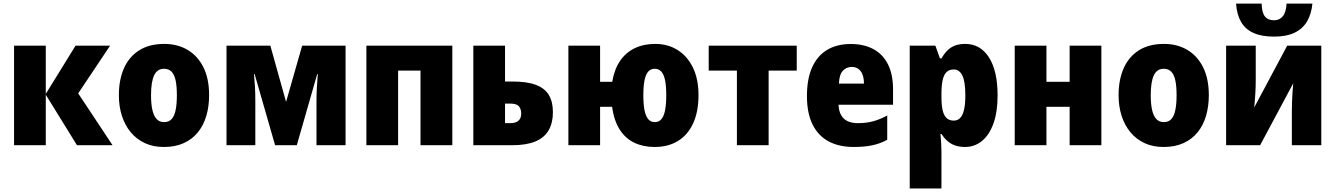

<svg xmlns="http://www.w3.org/2000/svg" viewBox="-20 -807 7421 1067"><path d="M399.9 -553.2H591.8L414.6 -288.1L605.5 0H407.7L234.4 -280.8V0H58.1V-553.2H234.4V-285.2Z M1142.1 -277.8Q1142.1 -216.8 1127 -164.3Q1111.8 -111.8 1080.6 -72.8Q1049.3 -33.7 1002 -12Q954.6 9.8 890.6 9.8Q831.1 9.8 784.9 -11.7Q738.8 -33.2 706.5 -72Q674.3 -110.8 657.5 -163.3Q640.6 -215.8 640.6 -277.8Q640.6 -363.8 668.9 -427.7Q697.3 -491.7 753.4 -527.3Q809.6 -563 893.1 -563Q966.3 -563 1022.5 -529.8Q1078.6 -496.6 1110.4 -433.1Q1142.1 -369.6 1142.1 -277.8ZM819.3 -276.9Q819.3 -228.5 826.9 -195.6Q834.5 -162.6 850.3 -145.5Q866.2 -128.4 892.1 -128.4Q918.5 -128.4 933.8 -145.3Q949.2 -162.1 956.1 -195.6Q962.9 -229 962.9 -277.8Q962.9 -327.1 956.1 -359.6Q949.2 -392.1 933.6 -408.4Q918 -424.8 891.6 -424.8Q853.5 -424.8 836.4 -388.2Q819.3 -351.6 819.3 -276.9Z M1900.4 -553.2V0H1738.8V-247.6Q1738.8 -285.2 1741 -323.5Q1743.2 -361.8 1746.1 -395H1742.7L1629.4 0H1508.8L1395 -395.5H1391.6Q1395 -360.8 1397 -324Q1398.9 -287.1 1398.9 -245.1V0H1238.8V-553.2H1482.4L1569.8 -240.7L1659.2 -553.2Z M2493.7 -553.2V0H2316.9V-414.6H2192.4V0H2016.1V-553.2Z M2786.6 -354H2828.6Q2909.2 -354 2958.5 -335.2Q3007.8 -316.4 3030.3 -278.8Q3052.7 -241.2 3052.7 -183.6Q3052.7 -124.5 3029.3 -83.5Q3005.9 -42.5 2955.8 -21.2Q2905.8 0 2826.2 0H2610.4V-553.2H2786.6ZM2876.5 -174.8Q2876.5 -202.1 2863.3 -216.8Q2850.1 -231.4 2814.5 -231.4H2786.6V-122.6H2816.4Q2846.2 -122.6 2861.3 -136.2Q2876.5 -149.9 2876.5 -174.8Z M3861.8 -277.8Q3861.8 -187 3832.5 -122.6Q3803.2 -58.1 3748.8 -24.2Q3694.3 9.8 3617.7 9.8Q3555.2 9.8 3505.9 -13.4Q3456.5 -36.6 3424.6 -85.9Q3392.6 -135.3 3381.3 -213.4H3314.9V0H3138.7V-553.2H3314.9V-352.5H3382.3Q3393.6 -420.4 3425 -467.3Q3456.5 -514.2 3506.3 -538.6Q3556.2 -563 3620.6 -563Q3691.9 -563 3746.1 -528.8Q3800.3 -494.6 3831.1 -430.9Q3861.8 -367.2 3861.8 -277.8ZM3555.2 -276.9Q3555.2 -228.5 3561.5 -195.6Q3567.9 -162.6 3581.8 -145.5Q3595.7 -128.4 3619.1 -128.4Q3642.1 -128.4 3656 -145.3Q3669.9 -162.1 3676.3 -195.6Q3682.6 -229 3682.6 -277.8Q3682.6 -327.1 3676.3 -359.6Q3669.9 -392.1 3655.8 -408.4Q3641.6 -424.8 3618.2 -424.8Q3595.7 -424.8 3581.8 -408.4Q3567.9 -392.1 3561.5 -359.4Q3555.2 -326.7 3555.2 -276.9Z M4407.7 -414.6H4251.5V0H4075.2V-414.6H3918.5V-553.2H4407.7Z M4708 -562.5Q4781.2 -562.5 4834 -533.9Q4886.7 -505.4 4914.8 -449.2Q4942.9 -393.1 4942.9 -310.1V-225.1H4640.1Q4641.6 -175.8 4668.2 -149.2Q4694.8 -122.6 4748 -122.6Q4793 -122.6 4830.8 -132.6Q4868.7 -142.6 4910.6 -165V-30.3Q4873 -9.3 4828.9 0.2Q4784.7 9.8 4724.6 9.8Q4642.6 9.8 4584.5 -21.5Q4526.4 -52.7 4495.4 -115.7Q4464.4 -178.7 4464.4 -273.4Q4464.4 -369.6 4493.7 -433.8Q4522.9 -498 4577.4 -530.3Q4631.8 -562.5 4708 -562.5ZM4713.4 -435.1Q4683.6 -435.1 4663.8 -413.6Q4644 -392.1 4642.1 -342.3H4781.2Q4781.2 -372.1 4773.2 -392.8Q4765.1 -413.6 4750 -424.3Q4734.9 -435.1 4713.4 -435.1Z M5343.8 -563Q5428.2 -563 5476.1 -487.8Q5523.9 -412.6 5523.9 -276.4Q5523.9 -185.1 5501 -121.1Q5478 -57.1 5437.3 -23.7Q5396.5 9.8 5342.8 9.8Q5310.5 9.8 5286.1 0.7Q5261.7 -8.3 5243.7 -24.7Q5225.6 -41 5211.9 -62.5H5206.5Q5209 -34.7 5210.4 -10.3Q5211.9 14.2 5211.9 36.6V240.2H5035.6V-553.2H5178.2L5203.6 -482.4H5211.9Q5228 -510.3 5246.6 -528.1Q5265.1 -545.9 5288.8 -554.4Q5312.5 -563 5343.8 -563ZM5280.8 -420.9Q5255.9 -420.9 5241 -407.2Q5226.1 -393.6 5219.2 -364.7Q5212.4 -335.9 5211.9 -291V-267.6Q5211.9 -223.6 5218.5 -194.6Q5225.1 -165.5 5240.2 -151.1Q5255.4 -136.7 5280.8 -136.7Q5301.8 -136.7 5315.9 -151.4Q5330.1 -166 5337.4 -197Q5344.7 -228 5344.7 -276.4Q5344.7 -352.1 5328.4 -386.5Q5312 -420.9 5280.8 -420.9Z M5795.4 -553.2V-352.5H5924.3V-553.2H6100.6V0H5924.3V-213.4H5795.4V0H5619.1V-553.2Z M6697.8 -277.8Q6697.8 -216.8 6682.6 -164.3Q6667.5 -111.8 6636.2 -72.8Q6605 -33.7 6557.6 -12Q6510.3 9.8 6446.3 9.8Q6386.7 9.8 6340.6 -11.7Q6294.4 -33.2 6262.2 -72Q6230 -110.8 6213.1 -163.3Q6196.3 -215.8 6196.3 -277.8Q6196.3 -363.8 6224.6 -427.7Q6252.9 -491.7 6309.1 -527.3Q6365.2 -563 6448.7 -563Q6522 -563 6578.1 -529.8Q6634.3 -496.6 6666 -433.1Q6697.8 -369.6 6697.8 -277.8ZM6375 -276.9Q6375 -228.5 6382.6 -195.6Q6390.1 -162.6 6406 -145.5Q6421.9 -128.4 6447.8 -128.4Q6474.1 -128.4 6489.5 -145.3Q6504.9 -162.1 6511.7 -195.6Q6518.6 -229 6518.6 -277.8Q6518.6 -327.1 6511.7 -359.6Q6504.9 -392.1 6489.3 -408.4Q6473.6 -424.8 6447.3 -424.8Q6409.2 -424.8 6392.1 -388.2Q6375 -351.6 6375 -276.9Z M6958.5 -553.2V-364.3Q6958.5 -345.2 6958 -326.4Q6957.5 -307.6 6956.3 -288.8Q6955.1 -270 6953.6 -250.2Q6952.1 -230.5 6950.2 -210L7133.3 -553.2H7322.8V0H7159.2V-187Q7159.2 -213.4 7160.2 -240.2Q7161.1 -267.1 7162.8 -293.5Q7164.6 -319.8 7167 -344.2L6982.9 0H6793.9V-553.2ZM7273.4 -787.1Q7268.1 -730 7244.1 -688.7Q7220.2 -647.5 7174.8 -625.5Q7129.4 -603.5 7060.5 -603.5Q6991.2 -603.5 6945.8 -624Q6900.4 -644.5 6877 -685.3Q6853.5 -726.1 6849.1 -787.1H6991.2Q6992.7 -736.8 7009.5 -715.6Q7026.4 -694.3 7060.5 -694.3Q7090.3 -694.3 7108.6 -716.1Q7127 -737.8 7129.9 -787.1Z"/></svg>

Font: Open Sans SemiCondensed ExtraBold
Style: Regular
Weight: 800
Width: 4
Designer: Monotype Design Team
Foundry: Monotype Imaging Inc.
Version: Version 3.000